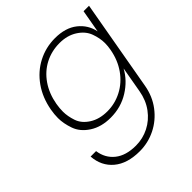

<svg xmlns="http://www.w3.org/2000/svg" viewBox="-216 -702 1119 1119"><g transform="rotate(-45 343.5 -142.0)"><path d="M413 -550Q499 -550 551.5 -508.5Q604 -467 617 -402L642 -543H687L588 17Q575 92 532 148.5Q489 205 427.5 235.5Q366 266 297 266Q195 266 136.5 217Q78 168 72 85H117Q126 150 174 188.5Q222 227 304 227Q361 227 411.5 201.5Q462 176 497 128.5Q532 81 543 17L571 -142Q536 -77 468 -34.5Q400 8 315 8Q239 8 185.5 -26.5Q132 -61 114 -112Q96 -163 96 -208Q96 -238 102 -272Q117 -356 161.5 -419Q206 -482 271.5 -516Q337 -550 413 -550ZM594 -272Q599 -299 599 -324Q599 -364 583 -408Q567 -452 521 -481.5Q475 -511 412 -511Q346 -511 291 -482.5Q236 -454 198.5 -400Q161 -346 148 -272Q143 -241 143 -214Q143 -176 157.5 -133Q172 -90 217.5 -61Q263 -32 328 -32Q391 -32 447.5 -61.5Q504 -91 542.5 -145.5Q581 -200 594 -272Z"/></g></svg>

Font: Fz Poppins ExtLt
Style: Italic
Weight: 200
Italic angle: -10°
Designer: Ninad Kale (Devanagari), Jonny Pinhorn (Latin)
Foundry: Indian Type Foundry
Version: Vit hóa bi Vntype.Com & FontZin.Com